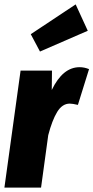

<svg xmlns="http://www.w3.org/2000/svg" viewBox="-23 -855 426 875"><path d="M321.8 -835 377 -714.8 159.2 -620.1 117.2 -699.2ZM339.8 -548.8Q361.3 -548.8 382.8 -540L332 -377Q307.6 -382.8 294.9 -382.8Q260.7 -382.8 237.5 -344.7Q214.4 -306.6 196.8 -238.8L164.1 0H-2.9L70.8 -533.2H213.9L212.9 -444.8Q262.7 -548.8 339.8 -548.8Z"/></svg>

Font: Fira Sans Compressed ExtraBold
Style: Italic
Weight: 800
Width: 3
Italic angle: -8°
Designer: Carrois Corporate & Edenspiekermann AG
Foundry: Carrois Corporate GbR & Edenspiekermann AG
Version: Version 4.203;PS 004.203;hotconv 1.0.88;makeotf.lib2.5.64775